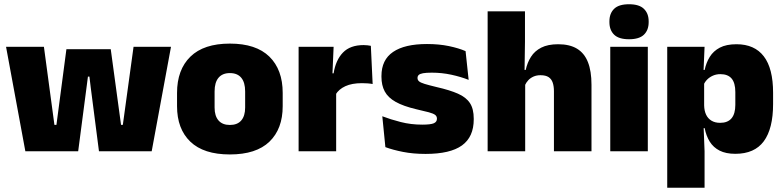

<svg xmlns="http://www.w3.org/2000/svg" viewBox="-20 -713 3695 905"><path d="M99.5 0 8.5 -492.5H187L236.5 -124.5H246L293 -481H502L550.5 -124.5H559L609.5 -492.5H786L695 0H446.5L407.5 -302L401.5 -352H394.5L388 -302L348.5 0Z M1063.5 15Q940 15 877.2 -45.2Q814.5 -105.5 814.5 -212.5V-275Q814.5 -384.5 877.5 -446Q940.5 -507.5 1063.5 -507.5Q1187 -507.5 1249.8 -446Q1312.5 -384.5 1312.5 -275V-212.5Q1312.5 -105.5 1250 -45.2Q1187.5 15 1063.5 15ZM1063.5 -124Q1099 -124 1117.2 -145.2Q1135.5 -166.5 1135.5 -206V-282Q1135.5 -324.5 1117.2 -346.5Q1099 -368.5 1063.5 -368.5Q1028.5 -368.5 1010 -346.5Q991.5 -324.5 991.5 -282V-206Q991.5 -166.5 1010 -145.2Q1028.5 -124 1063.5 -124Z M1562 -267.5 1511 -367.5H1552.5Q1562.5 -430 1596.5 -465.2Q1630.5 -500.5 1694 -500.5Q1703.5 -500.5 1711.8 -499.5Q1720 -498.5 1728 -497L1736.5 -317Q1726.5 -319 1712.8 -320Q1699 -321 1686 -321Q1639 -321 1608 -306.8Q1577 -292.5 1562 -267.5ZM1387.5 0V-492.5H1552.5L1545.5 -329.5H1564.5V0Z M1986 12.5Q1927.5 12.5 1879.5 3Q1831.5 -6.5 1796.5 -19.5L1782 -165Q1821 -150 1868.8 -137.8Q1916.5 -125.5 1970.5 -125.5Q2010 -125.5 2024.8 -132Q2039.5 -138.5 2039.5 -153V-154Q2039.5 -165 2031 -171.5Q2022.5 -178 2001.2 -183.8Q1980 -189.5 1942.5 -198Q1881 -212.5 1845 -232.8Q1809 -253 1793.5 -282Q1778 -311 1778 -351V-355Q1778 -431 1832.8 -468.2Q1887.5 -505.5 1992.5 -505.5Q2049 -505.5 2095.8 -495.8Q2142.5 -486 2174.5 -472L2189 -336.5Q2152.5 -351 2107.5 -360.8Q2062.5 -370.5 2015.5 -370.5Q1988.5 -370.5 1973.8 -367.8Q1959 -365 1953.5 -359.5Q1948 -354 1948 -346V-345Q1948 -336 1955 -329.8Q1962 -323.5 1981.5 -317.5Q2001 -311.5 2038.5 -302.5Q2100 -288.5 2138.5 -271.5Q2177 -254.5 2195 -227.2Q2213 -200 2213 -153.5V-150.5Q2213 -67.5 2157.5 -27.5Q2102 12.5 1986 12.5Z M2591 0V-283Q2591 -306.5 2585.2 -323.5Q2579.5 -340.5 2565.8 -349.5Q2552 -358.5 2527.5 -358.5Q2509 -358.5 2494.5 -352Q2480 -345.5 2470 -334.8Q2460 -324 2454 -310.5L2418 -383.5H2458Q2465.5 -418 2482.8 -445.2Q2500 -472.5 2531.2 -488.5Q2562.5 -504.5 2611 -504.5Q2665 -504.5 2699.8 -483.5Q2734.5 -462.5 2751.2 -420.2Q2768 -378 2768 -313.5V0ZM2278.5 0V-659.5H2454.5V-516.5L2452 -345.5L2455.5 -331.5V0Z M2856.5 0V-492.5H3033.5V0ZM2945 -528Q2896.5 -528 2874.5 -549.8Q2852.5 -571.5 2852.5 -608.5V-612.5Q2852.5 -649.5 2874.5 -671.2Q2896.5 -693 2945 -693Q2993 -693 3015.2 -671.2Q3037.5 -649.5 3037.5 -612.5V-608.5Q3037.5 -571 3015.2 -549.5Q2993 -528 2945 -528Z M3446 12Q3401.5 12 3372 -3Q3342.5 -18 3325.5 -45.2Q3308.5 -72.5 3301.5 -109H3259L3299 -216.5Q3299.5 -191 3308.2 -172.5Q3317 -154 3333.8 -144Q3350.5 -134 3374.5 -134Q3410 -134 3428 -155.2Q3446 -176.5 3446 -219V-279Q3446 -322 3428.5 -342.8Q3411 -363.5 3375.5 -363.5Q3356.5 -363.5 3340.5 -356.5Q3324.5 -349.5 3313 -337.8Q3301.5 -326 3296 -311.5L3255.5 -383.5H3301.5Q3308.5 -417.5 3325.5 -445Q3342.5 -472.5 3373 -488.5Q3403.5 -504.5 3451.5 -504.5Q3536.5 -504.5 3580.2 -447.5Q3624 -390.5 3624 -275.5V-223Q3624 -106.5 3580.2 -47.2Q3536.5 12 3446 12ZM3125 172V-492.5H3301L3295 -352L3299 -340V-158L3296 -128.5L3301 0V172Z"/></svg>

Font: Anek Bangla Medium ExtraBold
Style: Regular
Weight: 800
Version: Version 1.003